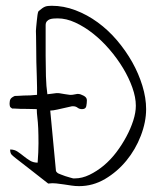

<svg xmlns="http://www.w3.org/2000/svg" viewBox="-20 -634 542 655"><path d="M12.7 -281.2Q12.7 -291 16.1 -296.4Q19.5 -301.8 30.3 -306.6Q35.2 -306.6 43 -307.1Q50.8 -307.6 61 -308.1Q71.3 -308.6 83 -308.6L106.4 -310.5V-318.4Q106.4 -320.3 106.4 -335.9Q106.4 -351.6 105.5 -374Q104.5 -396.5 104 -422.9Q103.5 -449.2 103.5 -472.2Q103.5 -495.1 103 -510.7Q102.5 -526.4 102.5 -528.3Q102.5 -532.2 103.5 -542Q104.5 -551.8 105.5 -562.5Q106.4 -573.2 107.9 -583Q109.4 -592.8 111.3 -595.7Q126 -608.4 133.8 -611.3Q141.6 -614.3 156.2 -614.3Q197.3 -614.3 237.3 -599.1Q277.3 -584 313.5 -557.6Q349.6 -531.2 379.4 -496.1Q409.2 -460.9 431.2 -421.9Q453.1 -382.8 465.8 -341.3Q478.5 -299.8 478.5 -261.7Q478.5 -217.8 460.4 -170.9Q442.4 -124 411.1 -85.9Q379.9 -47.9 338.4 -23.4Q296.9 1 250 1Q236.3 1 223.6 -1Q210.9 -2.9 197.8 -4.9Q184.6 -6.8 171.4 -8.3Q158.2 -9.8 144.5 -7.8Q138.7 -12.7 122.6 -24.9Q106.4 -37.1 88.9 -51.3Q71.3 -65.4 55.7 -77.1Q40 -88.9 34.2 -93.8Q25.4 -100.6 20 -106Q14.6 -111.3 14.6 -124Q29.3 -124 40 -116.7Q50.8 -109.4 61 -101.1Q71.3 -92.8 82.5 -85.9Q93.8 -79.1 108.4 -79.1Q111.3 -116.2 111.3 -145Q111.3 -173.8 110.4 -195.8Q109.4 -217.8 107.4 -233.4Q105.5 -249 105.5 -261.7Q96.7 -261.7 84.5 -262.2Q72.3 -262.7 56.6 -262.7H48.8Q44.9 -262.7 39.1 -263.2Q33.2 -263.7 28.3 -263.7H21.5Q14.6 -267.6 13.7 -272Q12.7 -276.4 12.7 -281.2ZM135.7 -547.9Q135.7 -534.2 135.7 -505.9Q135.7 -477.5 135.7 -443.4Q135.7 -409.2 136.7 -374Q137.7 -338.9 141.6 -312.5L158.2 -314.5Q173.8 -317.4 183.1 -315.9Q192.4 -314.5 200.2 -313Q208 -311.5 217.3 -310.5Q226.6 -309.6 243.2 -313.5H247.1Q253.9 -313.5 265.1 -307.6Q276.4 -301.8 276.4 -292Q276.4 -282.2 274.4 -272Q272.5 -261.7 259.8 -261.7Q251 -261.7 244.6 -266.6Q238.3 -271.5 229.5 -271.5H225.6Q191.4 -263.7 175.8 -260.3Q160.2 -256.8 151.4 -256.8L170.9 -50.8Q170.9 -49.8 173.8 -46.4Q176.8 -43 179.7 -42Q181.6 -41 188 -38.6Q194.3 -36.1 202.6 -33.2Q210.9 -30.3 218.8 -28.3Q226.6 -26.4 229.5 -25.4H235.4Q259.8 -25.4 285.2 -37.6Q310.5 -49.8 334 -69.3Q357.4 -88.9 377 -114.7Q396.5 -140.6 411.1 -168Q425.8 -195.3 434.6 -222.7Q443.4 -250 443.4 -273.4Q443.4 -301.8 431.6 -335Q419.9 -368.2 399.9 -401.4Q379.9 -434.6 353.5 -465.3Q327.1 -496.1 297.4 -519.5Q267.6 -543 236.8 -557.1Q206.1 -571.3 176.8 -571.3Q169.9 -571.3 163.1 -570.8Q156.2 -570.3 150.4 -568.4Q144.5 -566.4 140.1 -561.5Q135.7 -556.6 135.7 -547.9Z"/></svg>

Font: Zeyada
Style: Regular
Weight: 400
Version: Version 1.002 2010